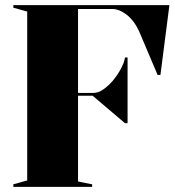

<svg xmlns="http://www.w3.org/2000/svg" viewBox="-20 -728 681 748"><path d="M32 0V-10L86 -25V-683L32 -698V-708H640L605 -436H594L522 -606Q502 -649 473 -671Q444 -693 418 -693H284V-366H343Q361 -366 377 -376Q393 -386 407 -400Q429 -422 446.5 -452Q464 -482 467 -504H477V-248H467L341 -355H284V-21L339 -10V0Z"/></svg>

Font: Kalnia Thin SemiBold
Style: Regular
Weight: 600
Version: Version 1.105